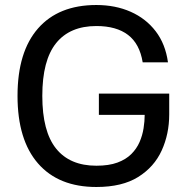

<svg xmlns="http://www.w3.org/2000/svg" viewBox="-20 -737 744 767"><path d="M558 -278H375V-363H656V-280Q656 -202 626 -136Q596 -70 532 -30Q468 10 365 10Q214 10 132 -84Q50 -178 50 -354Q50 -530 132 -623.5Q214 -717 365 -717Q441 -717 502 -690Q563 -663 602 -612Q641 -561 651 -488H550Q538 -562 491.5 -597.5Q445 -633 365 -633Q259 -633 204 -564.5Q149 -496 149 -354Q149 -212 204 -143.5Q259 -75 365 -75Q415 -75 449 -87.5Q483 -100 504.5 -121.5Q526 -143 537.5 -169.5Q549 -196 553.5 -224.5Q558 -253 558 -278Z"/></svg>

Font: 42dot Sans Light Medium
Style: Regular
Weight: 500
Version: Version 1.000